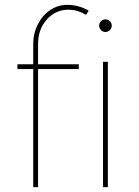

<svg xmlns="http://www.w3.org/2000/svg" viewBox="-20 -772 575 792"><path d="M137 -590V-507H305V-487H137V0H117V-487H52V-507H117V-590Q117 -634 136 -671.5Q155 -709 187 -730.5Q219 -752 258 -752Q304 -752 346 -728L335 -711Q299 -732 263 -732Q209 -732 173 -691.5Q137 -651 137 -590ZM425 -517V0H405V-517ZM441 -666Q441 -656 433 -648Q425 -640 415 -640Q404 -640 396.5 -648Q389 -656 389 -666Q389 -677 396.5 -684.5Q404 -692 415 -692Q425 -692 433 -684.5Q441 -677 441 -666Z"/></svg>

Font: Montserrat-Arabic Thin
Style: Regular
Weight: 250
Designer: Mohamed Gaber
Foundry: Kief Type Foundry
Version: Version 5.008